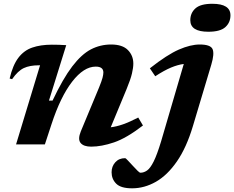

<svg xmlns="http://www.w3.org/2000/svg" viewBox="-20 -764 1240 1016"><path d="M44 -345 31 -348.5Q47.5 -419 77 -458Q106.5 -497 150.5 -512.2Q194.5 -527.5 254 -527.5Q275.5 -527.5 291.5 -527Q307.5 -526.5 330.5 -525L239 -231.5H258Q313 -348 362.2 -412.5Q411.5 -477 461.2 -502.8Q511 -528.5 568 -528.5Q628 -528.5 656.8 -499.2Q685.5 -470 685.5 -427.5Q685.5 -405.5 678.2 -374.8Q671 -344 650 -293L566 -90.5Q596.5 -94 631.2 -106.2Q666 -118.5 711.5 -142L736.5 -100Q649.5 -33 583.2 -10.5Q517 12 462.5 12Q423 12 406.8 -7.2Q390.5 -26.5 407.5 -68.5L504 -300.5Q518 -335 522.5 -352.2Q527 -369.5 527 -380.5Q527 -411.5 486.5 -411.5Q423.5 -411.5 361.8 -331.8Q300 -252 252.5 -106.5L217.5 0H65L192 -418.5H186Q137.5 -418.5 106 -403.8Q74.5 -389 44 -345ZM987 -657Q987 -695 1014 -719.5Q1041 -744 1103.5 -744Q1199.5 -744 1199.5 -683Q1199.5 -645 1172.5 -620.5Q1145.5 -596 1082.5 -596Q987 -596 987 -657ZM1001.5 -99Q967 17 916.2 90.2Q865.5 163.5 804.8 198Q744 232.5 679 232.5Q619.5 232.5 595 208Q570.5 183.5 570.5 147.5Q570.5 116.5 590 94.8Q609.5 73 642 73Q645.5 73 657 85.5Q668.5 98 683.5 114Q698 129.5 708.2 139.8Q718.5 150 723 150Q741.5 150 758.5 138Q775.5 126 793.2 90.5Q811 55 832.5 -16L952.5 -425.5Q921 -421.5 885 -406.5Q849 -391.5 801.5 -360.5L773 -402.5Q865 -475 926.8 -501.8Q988.5 -528.5 1037 -528.5Q1094 -528.5 1104.8 -504.2Q1115.5 -480 1098 -421.5Z"/></svg>

Font: Newsreader Caption SemiBold
Style: Italic
Weight: 600
Italic angle: -17°
Designer: Hugues Gentile
Foundry: Production Type
Version: Version 1.001